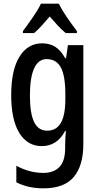

<svg xmlns="http://www.w3.org/2000/svg" viewBox="-20 -786 538 1046"><path d="M210 -550Q251 -550 281.5 -530.5Q312 -511 335 -469H340L350 -540H434V-1Q434 116 382 178Q330 240 217 240Q132 240 69 207V117Q141 156 216 156Q273 156 304 123.5Q335 91 335 20V4Q335 -11 336 -33Q337 -55 339 -73H335Q291 10 208 10Q129 10 85 -62Q41 -134 41 -268Q41 -404 86 -477Q131 -550 210 -550ZM234 -464Q189 -464 166 -413.5Q143 -363 143 -266Q143 -168 166 -121Q189 -74 237 -74Q287 -74 311.5 -116.5Q336 -159 336 -247V-271Q336 -373 311.5 -418.5Q287 -464 234 -464ZM300 -766Q317 -732 345.5 -690.5Q374 -649 399 -617V-606H338Q317 -623 295.5 -646Q274 -669 251 -696Q228 -669 206.5 -645.5Q185 -622 166 -606H105V-617Q130 -650 159 -692Q188 -734 203 -766Z"/></svg>

Font: Avrile Sans Condensed Medium
Style: Regular
Weight: 500
Width: 3
Designer: Monotype Design Team
Foundry: Monotype Imaging Inc.
Version: Version 2.001;September 10, 2019;FontCreator 11.5.0.2425 64-